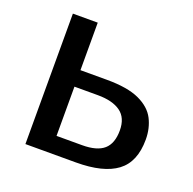

<svg xmlns="http://www.w3.org/2000/svg" viewBox="-100 -632 738 733"><g transform="rotate(20 269.0 -265.0)"><path d="M76 0V-530H177V-337H284Q369 -337 416.5 -315Q464 -293 483 -256Q502 -219 502 -173Q502 -82 447 -41Q392 0 281 0ZM177 -70H281Q341 -70 369 -94.5Q397 -119 397 -172Q397 -223 364.5 -246.5Q332 -270 272 -270H177Z"/></g></svg>

Font: Libre Franklin Medium
Style: Regular
Weight: 500
Designer: Pablo Impallari, Rodrigo Fuenzalida, Nhung Nguyen
Foundry: Impallari Type
Version: Version 3.000